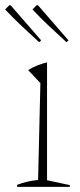

<svg xmlns="http://www.w3.org/2000/svg" viewBox="-42 -731 313 751"><path d="M25 0V-8Q43 -15 63.5 -20Q84 -25 107 -27L116 -406L68 -457Q103 -478 142 -487V-26L231 -7V0ZM111 -566Q77 -597 43.5 -628.5Q10 -660 -22 -694L-5 -711L0 -710L119 -573ZM218 -566Q184 -597 150.5 -628.5Q117 -660 85 -694L102 -711L107 -710L226 -573Z"/></svg>

Font: Piazzolla Thin
Style: Regular
Weight: 100
Designer: Juan Pablo del Peral
Foundry: Huerta Tipografica
Version: Version 1.330